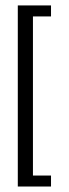

<svg xmlns="http://www.w3.org/2000/svg" viewBox="-20 -680 251 700"><path d="M166 0H44.9V-660.2H166V-620.1H100.1V-40H166Z"/></svg>

Font: Pfennig
Style: Medium
Weight: 500
Version: Version 20120410 ; ttfautohint (v0.8)